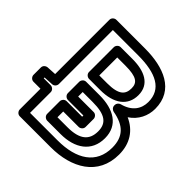

<svg xmlns="http://www.w3.org/2000/svg" viewBox="-187 -822 990 990"><g transform="rotate(45 308.0 -327.0)"><path d="M220 -59H318C421 -59 495 -108 495 -206C495 -301 420 -343 318 -343H220C205 -343 195 -329 195 -318V-235C195 -220 209 -210 220 -210H333V-201H220C205 -201 195 -187 195 -176V-84C195 -69 209 -59 220 -59ZM245 -109V-151H358C369 -151 383 -161 383 -176V-235C383 -246 373 -260 358 -260H245V-293H318C410 -293 445 -265 445 -206C445 -142 407 -109 318 -109ZM195 -570V-389C195 -374 209 -364 220 -364H302C400 -364 460 -407 460 -485C460 -565 393 -595 305 -595H220C205 -595 195 -581 195 -570ZM245 -545H305C387 -545 410 -525 410 -485C410 -441 388 -414 302 -414H245ZM409 -363V-359C409 -346 420 -336 430 -334C516 -319 556 -277 556 -198C556 -82 468 -25 330 -25H129V-176C129 -191 115 -201 104 -201H53V-207L106 -210C120 -211 129 -224 129 -235V-629H313C445 -629 521 -590 521 -496C521 -448 495 -404 428 -387C417 -384 409 -373 409 -363ZM501 -365C548 -396 571 -445 571 -496C571 -634 449 -679 313 -679H104C93 -679 79 -669 79 -654V-258L26 -255C15 -254 3 -244 3 -230V-176C3 -165 13 -151 28 -151H79V0C79 11 89 25 104 25H330C480 25 606 -44 606 -198C606 -278 568 -335 501 -365Z"/></g></svg>

Font: Falling Sky
Style: Ou
Weight: 400
Designer: Paul D. Hunt
Foundry: Adobe Systems Incorporated
Version: Version 1.02